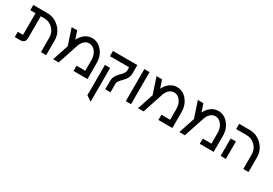

<svg xmlns="http://www.w3.org/2000/svg" viewBox="29 -1284 3314 2329"><g transform="rotate(30 1686.0 -119.5)"><path d="M244.1 -449.2Q345.2 -449.2 416.7 -377.7Q488.3 -306.2 488.3 -205.1V0H415V-205.1Q415 -275.9 365 -325.9Q314.9 -376 244.1 -376H195.3V-73.2Q195.3 0 125.5 0H48.8V-73.2H122.1V-376H48.8V-449.2Z M700.2 -338.9Q713.4 -366.2 733.4 -390.6Q790.5 -459 871.6 -459Q952.6 -459 1009.8 -390.4Q1066.9 -321.8 1066.9 -224.6V0H871.6V-73.2H993.7V-224.6Q993.7 -291.5 958 -338.6Q922.4 -385.7 871.6 -385.7Q820.8 -385.7 785.2 -338.9Q770 -318.4 761.2 -294.9L663.6 0H585.9L660.6 -224.6L585.9 -449.2H663.6Z M1506.3 -449.2V-324.7Q1506.3 -268.1 1447.8 -209.5Q1389.2 -150.9 1389.2 -124.5V0H1315.9V-124.5Q1315.9 -181.2 1374.5 -239.7Q1433.1 -298.3 1433.1 -324.7V-376H1164.6V-449.2ZM1237.8 219.7 1164.6 170.9V-253.9H1237.8Z M1677.2 0H1604V-449.2H1677.2Z M1889.2 -338.9Q1902.3 -366.2 1922.4 -390.6Q1979.5 -459 2060.5 -459Q2141.6 -459 2198.7 -390.4Q2255.9 -321.8 2255.9 -224.6V0H2060.5V-73.2H2182.6V-224.6Q2182.6 -291.5 2147 -338.6Q2111.3 -385.7 2060.5 -385.7Q2009.8 -385.7 1974.1 -338.9Q1959 -318.4 1950.2 -294.9L1852.5 0H1774.9L1849.6 -224.6L1774.9 -449.2H1852.5Z M2467.8 -338.9Q2481 -366.2 2501 -390.6Q2558.1 -459 2639.2 -459Q2720.2 -459 2777.3 -390.4Q2834.5 -321.8 2834.5 -224.6V0H2639.2V-73.2H2761.2V-224.6Q2761.2 -291.5 2725.6 -338.6Q2689.9 -385.7 2639.2 -385.7Q2588.4 -385.7 2552.7 -338.9Q2537.6 -318.4 2528.8 -294.9L2431.2 0H2353.5L2428.2 -224.6L2353.5 -449.2H2431.2Z M3005.4 0H2932.1V-244.1H3005.4ZM3322.8 -205.1V0H3249.5V-205.1Q3249.5 -275.9 3199.5 -325.9Q3149.4 -376 3078.6 -376H2932.1V-449.2H3078.6Q3179.7 -449.2 3251.2 -377.7Q3322.8 -306.2 3322.8 -205.1Z"/></g></svg>

Font: Catrinity
Style: Regular
Weight: 400
Designer: Alexander Lange
Foundry: High-Logic / Made with FontCreator
Version: Version 2.090;May 20, 2024;FontCreator 15.0.0.2974 64-bit